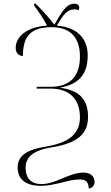

<svg xmlns="http://www.w3.org/2000/svg" viewBox="-20 -869 629 1088"><path d="M483 199C499 198 516 184 516 161C516 130 491 109 455 109C369 109 299 174 215 174C141 174 125 124 125 80C125 32 156 -14 262 -32C387 -52 479 -89 479 -207C479 -315 419 -359 319 -372C430 -392 477 -451 477 -555C477 -648 421 -714 302 -724C339 -786 361 -816 401 -816C413 -816 420 -813 425 -811C427 -815 429 -820 429 -826C429 -841 417 -848 401 -848C357 -848 332 -805 288 -729C260 -767 209 -822 181 -849H174V-836C199 -804 225 -764 247 -724C132 -717 69 -661 69 -598C69 -569 86 -552 110 -552C110 -650 142 -715 271 -715C388 -715 433 -647 433 -548C433 -436 376 -377 266 -377H188V-367H266C374 -367 433 -307 433 -204C433 -105 362 -59 243 -39C139 -22 80 9 80 80C80 149 128 184 211 184C294 184 364 148 432 148C472 148 481 166 483 199Z"/></svg>

Font: Noto Serif Display ExtraLight
Style: Regular
Weight: 200
Designer: Monotype Design Team
Foundry: Monotype Imaging Inc.
Version: Version 2.009